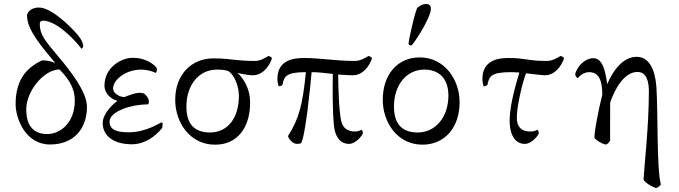

<svg xmlns="http://www.w3.org/2000/svg" viewBox="-20 -712 3373 954"><path d="M114.3 -634.8C114.3 -562.5 187.5 -480.5 254.9 -398.4C235.4 -408.2 210.9 -412.1 188.5 -412.1C128.9 -382.8 57.6 -332 57.6 -195.3C57.6 -123 106.4 5.9 228.5 5.9C348.6 5.9 412.1 -74.2 412.1 -181.6C412.1 -255.9 327.1 -363.3 272.5 -427.7C202.1 -511.7 177.7 -541 177.7 -592.8C177.7 -602.5 181.6 -609.4 194.3 -609.4C262.7 -609.4 359.4 -505.9 383.8 -470.7C385.7 -467.8 393.6 -477.5 393.6 -481.4C393.6 -492.2 388.7 -505.9 378.9 -521.5C359.4 -552.7 251 -665 183.6 -673.8C139.6 -679.7 114.3 -652.3 114.3 -634.8ZM275.4 -367.2C313.5 -327.1 351.6 -282.2 351.6 -211.9C351.6 -100.6 278.3 -45.9 214.8 -45.9C137.7 -45.9 110.4 -98.6 110.4 -168C110.4 -259.8 197.3 -365.2 275.4 -367.2Z M524.4 -107.4C524.4 -160.2 636.7 -193.4 711.9 -193.4C720.7 -193.4 719.7 -204.1 719.7 -207C719.7 -222.7 708 -237.3 696.3 -247.1C690.4 -249 682.6 -251 676.8 -251C650.4 -251 620.1 -238.3 597.7 -229.5C581.1 -229.5 542 -243.2 542 -273.4C542 -312.5 600.6 -366.2 682.6 -366.2C709 -366.2 740.2 -357.4 753.9 -349.6C756.8 -352.5 759.8 -360.4 759.8 -366.2C759.8 -371.1 757.8 -375 755.9 -377.9C748 -386.7 711.9 -424.8 637.7 -424.8C585.9 -424.8 499 -379.9 499 -285.2C499 -251 527.3 -220.7 563.5 -210.9C524.4 -181.6 490.2 -137.7 490.2 -101.6C490.2 -33.2 549.8 4.9 634.8 4.9C698.2 4.9 750 -32.2 785.2 -75.2C787.1 -81.1 788.1 -87.9 788.1 -96.7C788.1 -100.6 786.1 -103.5 782.2 -103.5C777.3 -103.5 707 -54.7 620.1 -54.7C569.3 -54.7 524.4 -62.5 524.4 -107.4Z M1159.2 -349.6C1180.7 -343.8 1221.7 -337.9 1235.4 -337.9C1301.8 -337.9 1331.1 -416 1331.1 -422.9C1328.1 -429.7 1322.3 -431.6 1313.5 -433.6C1292 -421.9 1274.4 -409.2 1245.1 -409.2C1149.4 -409.2 1126 -421.9 1042 -421.9C933.6 -422.9 850.6 -343.8 850.6 -215.8C850.6 -104.5 922.9 6.8 1047.9 6.8C1156.2 7.8 1222.7 -74.2 1222.7 -202.1C1222.7 -283.2 1178.7 -334 1159.2 -349.6ZM1057.6 -366.2C1083 -366.2 1107.4 -363.3 1116.2 -357.4C1143.6 -339.8 1167 -286.1 1167 -235.4C1167 -128.9 1114.3 -54.7 1024.4 -53.7C954.1 -53.7 906.2 -86.9 906.2 -182.6C906.2 -289.1 967.8 -366.2 1057.6 -366.2Z M1500 -353.5C1483.4 -189.5 1465.8 -123 1411.1 -36.1C1411.1 -28.3 1431.6 2.9 1455.1 2.9C1460.9 2.9 1468.8 2 1475.6 0C1497.1 -31.2 1522.5 -285.2 1528.3 -353.5C1566.4 -353.5 1603.5 -347.7 1633.8 -344.7C1632.8 -283.2 1630.9 -170.9 1639.6 -85.9C1644.5 -37.1 1668 2.9 1713.9 2.9C1750 2.9 1783.2 -43 1783.2 -50.8C1783.2 -55.7 1780.3 -64.5 1776.4 -67.4C1770.5 -63.5 1756.8 -58.6 1745.1 -58.6C1723.6 -58.6 1684.6 -63.5 1674.8 -113.3C1663.1 -172.9 1661.1 -282.2 1660.2 -341.8C1684.6 -339.8 1718.8 -337.9 1732.4 -337.9C1798.8 -337.9 1828.1 -416 1828.1 -422.9C1825.2 -429.7 1819.3 -431.6 1810.5 -433.6C1789.1 -421.9 1771.5 -409.2 1742.2 -409.2C1646.5 -409.2 1573.2 -423.8 1489.3 -423.8C1446.3 -423.8 1358.4 -418 1358.4 -320.3C1358.4 -303.7 1361.3 -292 1365.2 -283.2C1373 -283.2 1382.8 -287.1 1383.8 -292C1391.6 -333 1403.3 -353.5 1500 -353.5Z M2095.7 -692.4C2078.1 -692.4 2054.7 -677.7 2050.8 -668C2031.2 -612.3 2009.8 -503.9 2009.8 -495.1C2009.8 -490.2 2017.6 -486.3 2021.5 -486.3H2024.4C2032.2 -489.3 2121.1 -621.1 2121.1 -669.9C2121.1 -680.7 2116.2 -692.4 2095.7 -692.4ZM1937.5 -182.6C1937.5 -289.1 1999 -366.2 2088.9 -366.2C2156.2 -366.2 2208 -327.1 2208 -237.3C2208 -130.9 2144.5 -53.7 2055.7 -53.7C1985.4 -53.7 1937.5 -87.9 1937.5 -182.6ZM1881.8 -215.8C1881.8 -104.5 1954.1 6.8 2079.1 6.8C2188.5 6.8 2263.7 -77.1 2263.7 -204.1C2263.7 -315.4 2189.5 -426.8 2065.4 -426.8C1957 -426.8 1881.8 -343.8 1881.8 -215.8Z M2560.5 -351.6C2543 -292 2504.9 -168 2513.7 -85.9C2518.6 -37.1 2542 2.9 2587.9 2.9C2624 2.9 2657.2 -43 2657.2 -50.8C2657.2 -55.7 2654.3 -64.5 2650.4 -67.4C2644.5 -63.5 2630.9 -58.6 2619.1 -58.6C2597.7 -58.6 2547.9 -59.6 2547.9 -127.9C2547.9 -185.5 2577.1 -306.6 2593.8 -347.7C2636.7 -342.8 2678.7 -337.9 2686.5 -337.9C2752.9 -337.9 2782.2 -416 2782.2 -422.9C2779.3 -429.7 2773.4 -431.6 2764.6 -433.6C2743.2 -421.9 2725.6 -409.2 2696.3 -409.2C2600.6 -409.2 2591.8 -423.8 2507.8 -423.8C2464.8 -423.8 2377 -418 2377 -320.3C2377 -303.7 2379.9 -292 2383.8 -283.2C2391.6 -283.2 2401.4 -287.1 2402.3 -292C2410.2 -333 2421.9 -353.5 2518.6 -353.5C2530.3 -353.5 2544.9 -352.5 2560.5 -351.6Z M3177.7 177.7C3176.8 193.4 3230.5 221.7 3239.3 221.7C3248 221.7 3258.8 211.9 3263.7 204.1C3242.2 127 3250 -167 3241.2 -283.2C3234.4 -370.1 3203.1 -429.7 3143.6 -429.7C3075.2 -429.7 3026.4 -362.3 2997.1 -293.9C2988.3 -356.4 2975.6 -421.9 2928.7 -422.9C2889.6 -422.9 2850.6 -387.7 2837.9 -344.7C2837.9 -341.8 2838.9 -337.9 2840.8 -334C2843.8 -329.1 2847.7 -324.2 2850.6 -324.2C2857.4 -333 2880.9 -353.5 2906.2 -353.5C2951.2 -353.5 2972.7 -320.3 2972.7 -241.2C2972.7 -241.2 2960 -189.5 2959 -183.6C2940.4 -96.7 2933.6 -47.9 2933.6 -30.3C2933.6 -17.6 2978.5 5.9 2988.3 5.9C3000 5.9 3006.8 -5.9 3011.7 -13.7C3010.7 -50.8 3011.7 -120.1 3011.7 -132.8V-202.1C3035.2 -271.5 3082 -354.5 3147.5 -354.5C3187.5 -354.5 3204.1 -316.4 3204.1 -259.8C3204.1 -85 3181.6 107.4 3177.7 177.7Z"/></svg>

Font: Crimson
Style: Roman
Weight: 400
Version: Version 0.2